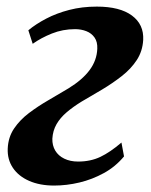

<svg xmlns="http://www.w3.org/2000/svg" viewBox="-20 -566 468 596"><path d="M148 10Q103.5 10 70.5 -4.5Q37.5 -19 20 -45Q2.5 -71 4 -105Q5.5 -140 23.5 -166.8Q41.5 -193.5 69.5 -214.8Q97.5 -236 130 -254.8Q162.5 -273.5 193 -292Q236 -318.5 258.2 -348.5Q280.5 -378.5 282 -414.5Q283 -436 273.5 -449.5Q264 -463 248 -469.2Q232 -475.5 213 -475.5Q175 -475.5 141.2 -462Q107.5 -448.5 81.5 -430L68 -472Q91.5 -491.5 123.5 -508.2Q155.5 -525 195 -535.2Q234.5 -545.5 280.5 -545.5Q352 -545.5 389.5 -517.8Q427 -490 424.5 -442Q422.5 -407 404.5 -379.5Q386.5 -352 358 -329.8Q329.5 -307.5 296.8 -288Q264 -268.5 233 -250.5Q207 -234.5 187 -217.5Q167 -200.5 155.5 -180.5Q144 -160.5 142.5 -135.5Q142 -114.5 151.5 -98.5Q161 -82.5 179.5 -73.5Q198 -64.5 222.5 -64.5Q261 -64.5 291.5 -79Q322 -93.5 357 -123.5L365 -80.5Q338.5 -48.5 302.5 -28.8Q266.5 -9 226.8 0.5Q187 10 148 10Z"/></svg>

Font: Merriweather 72pt
Style: Bold Italic
Weight: 700
Italic angle: -7.8°
Version: Version 2.101